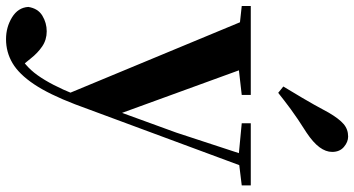

<svg xmlns="http://www.w3.org/2000/svg" viewBox="-296 -615 1175 637"><g transform="rotate(90 291.5 -296.5)"><path d="M103 271Q63 271 30.5 251Q-2 231 -4 197Q1 165 25 150.5Q49 136 77 136Q105 136 127 151Q149 166 167 189L198 227L162 251L143 234Q190 212 222.5 166.5Q255 121 286 44L317 -28L326 -55L413 -294L494 -541H535L319 42Q286 128 252.5 178Q219 228 182.5 249.5Q146 271 103 271ZM289 78 32 -541H192L350 -107L356 -97ZM-7 -511V-541H288V-511L192 -500H94ZM382 -511V-541H588V-511L506 -501H487ZM260 -649Q278 -679 298 -712.5Q318 -746 347 -800Q367 -834 384.5 -849Q402 -864 426 -864Q444 -864 460.5 -850Q477 -836 477 -811Q477 -790 461.5 -769Q446 -748 413 -726Q364 -695 335 -673.5Q306 -652 281 -632Z"/></g></svg>

Font: Noto Serif TC ExtraLight ExtraBold
Style: Regular
Weight: 800
Version: Version 2.002-H1;hotconv 1.1.0;makeotfexe 2.6.0